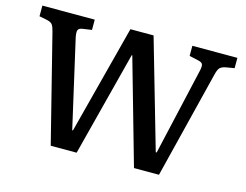

<svg xmlns="http://www.w3.org/2000/svg" viewBox="-96 -855 1291 1009"><g transform="rotate(15 549.0 -350.0)"><path d="M251 0 104 -584Q98 -608 90 -618.5Q82 -629 59 -634L18 -642V-700H303V-644L254 -637Q234 -634 229.5 -623.5Q225 -613 230 -586L339 -108H343L497 -700H623L793 -110H798L906 -583Q912 -609 907.5 -619.5Q903 -630 883 -634L834 -645V-700H1079V-644L1032 -636Q1012 -632 1002 -622.5Q992 -613 985 -583L840 0H704L542 -570H539L392 0Z"/></g></svg>

Font: Literata Medium
Style: Regular
Weight: 500
Designer: Latin by Veronika Burian and Jose Scaglione. Greek by Irene Vlachou. Cyrillic by Vera Evstafieva.
Foundry: TypeTogether
Version: Version 3.103; ttfautohint (v1.8.4.7-5d5b);gftools[0.9.29]